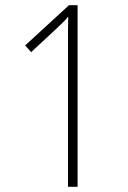

<svg xmlns="http://www.w3.org/2000/svg" viewBox="-20 -720 495 740"><path d="M279 0H242V-537Q242 -572 242 -599Q242 -626 243 -656Q233 -644 222.5 -633.5Q212 -623 198 -610L100 -519L77 -545L246 -700H279Z"/></svg>

Font: Noto Sans Kannada Condensed ExtraLight
Style: Regular
Weight: 200
Width: 3
Designer: Jelle Bosma - Monotype Design Team
Foundry: Monotype Imaging Inc.
Version: Version 2.005; ttfautohint (v1.8.4.7-5d5b)